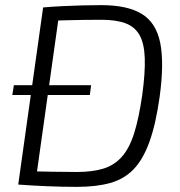

<svg xmlns="http://www.w3.org/2000/svg" viewBox="-20 -719 701 748"><path d="M335 -387 330 -349H28L34 -387ZM375 -699Q476 -699 532 -665Q588 -631 604 -553Q620 -475 602 -342Q587 -235 562 -166Q537 -97 500 -59Q463 -21 409 -6Q355 9 280 9Q223 9 163.5 6.5Q104 4 51 0L86 -52Q130 -51 181.5 -50Q233 -49 279 -49Q340 -49 382.5 -62Q425 -75 454.5 -108Q484 -141 502.5 -199.5Q521 -258 534 -348Q546 -435 544 -492.5Q542 -550 523.5 -582.5Q505 -615 468.5 -628.5Q432 -642 374 -642Q343 -642 307 -641.5Q271 -641 235.5 -640Q200 -639 172 -638L148 -690Q182 -693 221.5 -695Q261 -697 300.5 -698Q340 -699 375 -699ZM214 -690 117 0H51L148 -690Z"/></svg>

Font: Exo 2 Light
Style: Italic
Weight: 300
Italic angle: -8°
Designer: Natanael Gama
Foundry: Natanael Gama
Version: Version 2.010